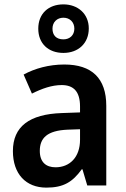

<svg xmlns="http://www.w3.org/2000/svg" viewBox="-20 -848 576 878"><path d="M270 -606C338 -606 386 -650 386 -718C386 -785 336 -828 270 -828C201 -828 155 -785 155 -717C155 -649 201 -606 270 -606ZM270 -668C237 -668 220 -687 220 -717C220 -747 241 -767 270 -767C299 -767 320 -747 320 -717C320 -687 299 -668 270 -668ZM274 -553C204 -553 139 -535 88 -507L126 -420C172 -443 217 -459 262 -459C316 -459 346 -430 346 -361V-334L263 -331C114 -326 39 -269 39 -157C39 -53 98 10 192 10C271 10 312 -16 354 -74H357L379 0H466V-364C466 -490 400 -553 274 -553ZM289 -255 346 -257V-209C346 -128 298 -83 234 -83C191 -83 162 -106 162 -158C162 -217 196 -251 289 -255Z"/></svg>

Font: Noto Sans Thai SemCond SemBd
Style: Regular
Weight: 600
Width: 4
Designer: Monotype Design Team
Foundry: Monotype Imaging Inc.
Version: Version 2.002